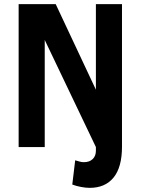

<svg xmlns="http://www.w3.org/2000/svg" viewBox="-20 -710 679 927"><path d="M70 0V-690H249L443 -277V-690H569V-2Q569 97 528.5 147Q488 197 413 197Q394 197 370.5 192.5Q347 188 329 181L343 64Q357 68 366 70.5Q375 73 385 73Q412 73 427.5 58Q443 43 443 18V0L196 -517V0Z"/></svg>

Font: Radio Canada Condensed
Style: Bold
Weight: 700
Width: 3
Designer: Charles Daoud, Etienne Aubert Bonn, Alexandre Saumier Demers, Jacques Le Bailly
Foundry: Radio-Canada
Version: Version 2.104; ttfautohint (v1.8.4.7-5d5b);gftools[0.9.28.de